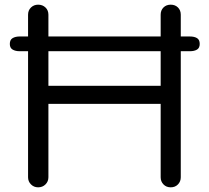

<svg xmlns="http://www.w3.org/2000/svg" viewBox="-20 -801 893 821"><path d="M143 0Q125 0 112.5 -12.5Q100 -25 100 -43V-738Q100 -757 112.5 -769Q125 -781 143 -781Q162 -781 174.5 -769Q187 -757 187 -738V-434H667V-738Q667 -757 679 -769Q691 -781 710 -781Q729 -781 741 -769Q753 -757 753 -738V-43Q753 -25 741 -12.5Q729 0 710 0Q691 0 679 -12.5Q667 -25 667 -43V-357H187V-43Q187 -25 174.5 -12.5Q162 0 143 0ZM64 -582Q46 -582 34 -589Q22 -596 22 -613Q22 -631 34 -638Q46 -645 64 -645H792Q811 -645 822.5 -638Q834 -631 834 -613Q834 -596 822.5 -589Q811 -582 792 -582Z"/></svg>

Font: Comfortaa Medium
Style: Regular
Weight: 500
Designer: Johan Aakerlund
Foundry: Johan Aakerlund
Version: Version 3.104; ttfautohint (v1.8.1.43-b0c9)